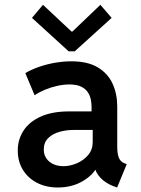

<svg xmlns="http://www.w3.org/2000/svg" viewBox="-20 -791 602 818"><path d="M226.1 7.8Q176.3 7.8 137.7 -12.2Q99.1 -32.2 77.4 -67.6Q55.7 -103 55.7 -149.9Q55.7 -196.8 80.3 -234.6Q105 -272.5 153.8 -294.4Q202.6 -316.4 275.4 -316.4H391.1V-237.3H292Q261.2 -237.3 232.4 -229Q203.6 -220.7 185.1 -202.4Q166.5 -184.1 166.5 -153.8Q166.5 -132.3 177.5 -116.2Q188.5 -100.1 207.5 -91.6Q226.6 -83 250.5 -83Q278.3 -83 307.1 -95.2Q335.9 -107.4 355.5 -130.4Q375 -153.3 375 -186.5V-245.1L370.1 -271.5V-335.4Q370.1 -349.1 367.2 -365.5Q364.3 -381.8 355 -396.7Q345.7 -411.6 326.7 -421.4Q307.6 -431.2 275.4 -431.2Q251.5 -431.2 224.4 -425.3Q197.3 -419.4 172.1 -408.9Q147 -398.4 127.4 -385.3L87.9 -479.5Q113.3 -494.6 146.2 -506.1Q179.2 -517.6 214.8 -523.7Q250.5 -529.8 284.2 -529.8Q353.5 -529.8 396.7 -503.9Q439.9 -478 459.7 -434.3Q479.5 -390.6 479.5 -337.4V-165.5Q479.5 -136.2 486.3 -119.1Q493.2 -102.1 509.3 -95.7L520 -91.8L479 7.8L462.9 2Q430.2 -10.3 408.2 -33.4Q386.2 -56.6 383.3 -81.5L409.2 -67.4H360.8L393.1 -79.6Q376 -44.4 330.8 -18.3Q285.6 7.8 226.1 7.8ZM163.1 -770.5 284.7 -656.7H288.6L407.7 -770.5L455.6 -714.8L298.3 -572.3H272.5L116.2 -714.8Z"/></svg>

Font: Reddit Mono SemiBold
Style: Regular
Weight: 600
Monospace: yes
Designer: Stephen Hutchings
Foundry: Reddit
Version: Version 1.014